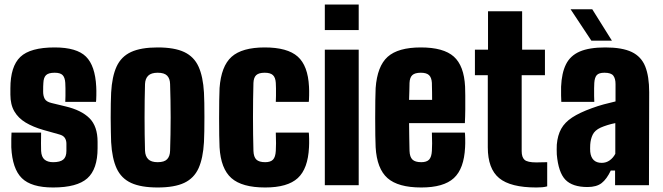

<svg xmlns="http://www.w3.org/2000/svg" viewBox="-20 -820 2933 850"><path d="M215 10Q118.5 10 76.5 -31.5Q34.5 -73 30 -168Q29.5 -184.5 30 -206.2Q30.5 -228 31 -233H162Q161.5 -207 161.5 -185.5Q161.5 -164 162 -152Q163.5 -125 177.2 -113.5Q191 -102 215 -102Q246 -102 260 -113.5Q274 -125 274 -152Q274 -164.5 274 -166.5Q274 -168.5 274 -170.2Q274 -172 274 -184Q274 -199 266.8 -209.8Q259.5 -220.5 242 -225L171 -245Q126 -258 93.5 -277.5Q61 -297 43.5 -327Q26 -357 26 -401Q26 -408.5 26 -415.5Q26 -422.5 26 -429Q26 -526 70 -568Q114 -610 222 -610Q319.5 -610 360.5 -569.5Q401.5 -529 406 -436Q407 -419.5 406.5 -397Q406 -374.5 405 -369H269Q269.5 -378 269.8 -395.2Q270 -412.5 269.8 -429.2Q269.5 -446 269 -453Q267.5 -477 257.2 -487.5Q247 -498 222 -498Q195 -498 184 -487.5Q173 -477 172 -453Q171.5 -442 171.2 -437Q171 -432 171 -414Q171 -395.5 178 -382.5Q185 -369.5 208 -364L270 -349Q340 -332.5 376 -296.8Q412 -261 412 -192Q412 -185.5 412 -178.2Q412 -171 412 -164Q412 -71 366.5 -30.5Q321 10 215 10Z M678 10Q604.5 10 560.8 -10Q517 -30 496.5 -74.2Q476 -118.5 472 -191Q471.5 -208 470.8 -236.8Q470 -265.5 470 -298.5Q470 -331.5 470.5 -361.5Q471 -391.5 472 -410Q476 -481.5 496.2 -525.5Q516.5 -569.5 560.2 -589.8Q604 -610 678 -610Q752.5 -610 795.8 -589.5Q839 -569 859 -525Q879 -481 883 -410Q884 -393 884.5 -364Q885 -335 885 -302Q885 -269 884.5 -239.5Q884 -210 883 -191Q879 -119.5 859 -75.2Q839 -31 795.8 -10.5Q752.5 10 678 10ZM678 -102Q707.5 -102 720 -115.2Q732.5 -128.5 733 -153Q734 -187.5 734.8 -224.8Q735.5 -262 735.5 -300.5Q735.5 -339 734.8 -376.2Q734 -413.5 733 -448Q732.5 -472 720 -485Q707.5 -498 678 -498Q649.5 -498 636.2 -485Q623 -472 622 -448Q621 -413.5 620.5 -376Q620 -338.5 620 -300.2Q620 -262 620.5 -224.5Q621 -187 622 -153Q623 -128.5 636.2 -115.2Q649.5 -102 678 -102Z M1201 -369Q1201.5 -378 1201.8 -395.2Q1202 -412.5 1201.8 -429.2Q1201.5 -446 1201 -453Q1199.5 -477 1188.2 -487.5Q1177 -498 1152 -498Q1126 -498 1114.5 -487.5Q1103 -477 1102 -453Q1101 -417.5 1100.5 -379.2Q1100 -341 1100 -301.8Q1100 -262.5 1100.5 -224.8Q1101 -187 1102 -152Q1103 -125 1115 -113.5Q1127 -102 1154 -102Q1178 -102 1188.8 -113.5Q1199.5 -125 1201 -152Q1202 -164 1202 -185.5Q1202 -207 1201 -233H1347Q1348 -228 1348.5 -206.2Q1349 -184.5 1348 -168Q1343.5 -73 1298.2 -31.5Q1253 10 1154 10Q1051.5 10 1004.5 -31.5Q957.5 -73 952 -168Q951 -185 950.5 -220.2Q950 -255.5 950 -297Q950 -338.5 950.5 -375Q951 -411.5 952 -430Q959 -527 1005.2 -568.5Q1051.5 -610 1152 -610Q1252.5 -610 1298 -569.5Q1343.5 -529 1348 -436Q1349 -419.5 1348.5 -397Q1348 -374.5 1347 -369Z M1418 -687V-800H1568V-687ZM1418 0V-600H1568V0Z M1845 10Q1742.5 10 1695.5 -31.5Q1648.5 -73 1643 -168Q1642 -185 1641.5 -220.2Q1641 -255.5 1641 -297Q1641 -338.5 1641.5 -375Q1642 -411.5 1643 -430Q1650 -527 1696.2 -568.5Q1742.5 -610 1843 -610Q1943.5 -610 1989 -569.5Q2034.5 -529 2039 -436Q2039.5 -425 2039.8 -397.2Q2040 -369.5 2039.8 -336.2Q2039.5 -303 2038 -275H1791Q1791 -243 1791.8 -211.8Q1792.5 -180.5 1793 -152Q1794 -125 1806 -113.5Q1818 -102 1845 -102Q1869 -102 1879.8 -113.5Q1890.5 -125 1892 -152Q1893 -164 1893 -185.5Q1893 -207 1892 -233H2038Q2039 -228 2039.5 -206.2Q2040 -184.5 2039 -168Q2034.5 -73 1989.2 -31.5Q1944 10 1845 10ZM1791 -378H1893Q1893 -396 1892.8 -412Q1892.5 -428 1892.2 -439Q1892 -450 1892 -453Q1890.5 -477 1879.2 -487.5Q1868 -498 1843 -498Q1817 -498 1805.5 -487.5Q1794 -477 1793 -453Q1792.5 -435 1792.2 -416.2Q1792 -397.5 1791 -378Z M2354.5 10Q2240 10 2189.8 -31.5Q2139.5 -73 2139.5 -168V-487H2082.5V-600H2140.5V-770H2291.5V-600H2392.5V-487H2289.5V-151Q2289.5 -124 2302.2 -112.5Q2315 -101 2354.5 -101Q2366 -101 2377.2 -101.5Q2388.5 -102 2402.5 -102V5Q2392 8 2380 9Q2368 10 2354.5 10Z M2581 8Q2514.5 8 2483.2 -24.2Q2452 -56.5 2445 -136Q2444.5 -145 2444.5 -158Q2444.5 -171 2445 -180Q2448.5 -221 2464.5 -249.8Q2480.5 -278.5 2513.2 -300Q2546 -321.5 2600 -341Q2627 -351 2652.2 -357.8Q2677.5 -364.5 2705 -371V-448Q2705 -472 2695.2 -485Q2685.5 -498 2656 -498Q2631.5 -498 2622 -487.5Q2612.5 -477 2611 -453Q2610.5 -446 2610.2 -429.2Q2610 -412.5 2610.2 -395.2Q2610.5 -378 2611 -369H2465Q2464.5 -374.5 2464 -397Q2463.5 -419.5 2464 -436Q2466.5 -496.5 2485.5 -535Q2504.5 -573.5 2546.5 -591.8Q2588.5 -610 2660 -610Q2734.5 -610 2776.8 -589.8Q2819 -569.5 2836.5 -525.8Q2854 -482 2854 -412L2853 0H2703V-65H2684Q2666 -27 2643.5 -9.5Q2621 8 2581 8ZM2644 -99Q2663.5 -99 2679 -110Q2694.5 -121 2704 -139V-275Q2686 -271.5 2669.2 -266.2Q2652.5 -261 2639 -255Q2613 -243 2603.8 -223.5Q2594.5 -204 2593 -180Q2592.5 -170.5 2592.5 -163Q2592.5 -155.5 2593 -148Q2595.5 -124 2608.2 -111.5Q2621 -99 2644 -99ZM2598 -640 2506 -779H2602L2689 -640Z"/></svg>

Font: Big Shoulders Display Thin Black
Style: Regular
Weight: 900
Version: Version 2.002